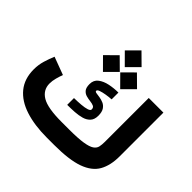

<svg xmlns="http://www.w3.org/2000/svg" viewBox="-207 -1091 1307 1307"><g transform="rotate(45 447.0 -437.5)"><path d="M477.5 -146.5Q564 -146.5 611.6 -154.1Q659.2 -161.6 680.2 -176Q701.2 -190.4 705.6 -211.2Q710 -231.9 710 -258.8V-681.6H851.1V-259.8Q851.1 -172.9 818.4 -115.2Q785.6 -57.6 705.3 -28.8Q625 0 481 0H410.2Q291.5 0 203.4 -28.6Q115.2 -57.1 66.9 -116.2Q18.6 -175.3 18.6 -265.6Q18.6 -310.1 30.8 -350.6Q43 -391.1 58.1 -426.8L186.5 -378.9Q178.2 -356.9 170.4 -328.4Q162.6 -299.8 162.6 -272.9Q163.1 -211.4 217.5 -179Q272 -146.5 405.3 -146.5ZM350.6 -321.3Q385.7 -321.8 417.7 -324.5Q449.7 -327.1 470.2 -333.7Q490.7 -340.3 490.7 -351.6Q490.7 -369.6 477.3 -375.7Q463.9 -381.8 444.1 -384Q424.3 -386.2 404.5 -391.6Q384.8 -397 371.3 -413.1Q357.9 -429.2 357.9 -463.4Q357.9 -502 385.5 -523.2Q413.1 -544.4 454.8 -553Q496.6 -561.5 538.1 -561.5V-496.1Q513.2 -494.6 486.3 -490.2Q459.5 -485.8 440.9 -479.2Q422.4 -472.7 422.4 -462.9Q422.4 -455.1 435.5 -452.9Q448.7 -450.7 468.3 -448Q487.8 -445.3 507.3 -437Q526.9 -428.7 540 -409.2Q553.2 -389.6 553.2 -353.5Q553.2 -317.4 534.9 -297.4Q516.6 -277.3 486.8 -268.8Q457 -260.3 421.4 -258.1Q385.7 -255.9 350.6 -255.9ZM365.7 -795.4 446.3 -875.5 527.3 -795.4 446.3 -714.4ZM449.7 -667.5 530.3 -747.6 611.3 -667.5 530.3 -586.4ZM283.7 -667.5 364.3 -747.6 445.3 -667.5 364.3 -586.4Z"/></g></svg>

Font: Vazir Black WOL-UI
Style: Black-WOL-UI
Weight: 900
Designer: Saber Rastikerdar
Foundry: Saber Rastikerdar
Version: Version 30.0.0